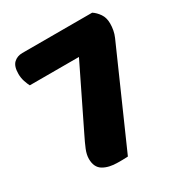

<svg xmlns="http://www.w3.org/2000/svg" viewBox="-149 -715 780 829"><g transform="rotate(-30 241.0 -300.0)"><path d="M428 -608Q445 -597 458.5 -577.5Q472 -558 472 -529Q472 -513 469 -496.5Q466 -480 459 -464L251 7Q237 8 224.5 8Q212 8 201 8Q156 8 128 -9Q100 -26 100 -68Q100 -89 110 -113.5Q120 -138 137 -172L283 -471H38Q32 -482 26 -500Q20 -518 20 -538Q20 -576 37 -592Q54 -608 80 -608Z"/></g></svg>

Font: Baloo Cyrillic
Style: Regular
Weight: 400
Designer: Ek Type, Denis Ignatov
Foundry: Ek Type
Version: Version 1.50 July 26, 2019